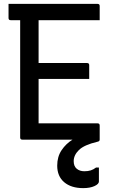

<svg xmlns="http://www.w3.org/2000/svg" viewBox="-20 -720 590 990"><path d="M95 0Q84 0 84 -11V-616H35Q24 -616 24 -627V-700H483Q494 -700 494 -689V-616H179V-395H429Q440 -395 440 -384V-313H179V-84H483Q494 -84 494 -73V0Q494 9 482 11Q414 27 387 53.5Q360 80 360 111Q360 137 375.5 150Q391 163 415 163Q434 163 448 158.5Q462 154 475 144H490V216Q490 229 467 239.5Q444 250 409 250Q347 250 311 219.5Q275 189 275 134Q275 88 297.5 54.5Q320 21 354 0Z"/></svg>

Font: Recursive Sn Lnr St
Style: Regular
Weight: 400
Version: Version 1.079;hotconv 1.0.112;makeotfexe 2.5.65598; ttfautoh